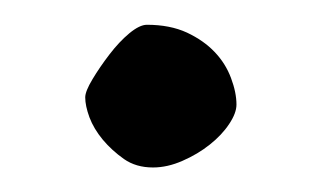

<svg xmlns="http://www.w3.org/2000/svg" viewBox="-20 -311 253 155"><path d="M48.8 -232.4Q48.8 -237.3 54.7 -247.1Q60.5 -256.8 68.4 -267.1Q76.2 -277.3 84.5 -284.2Q92.8 -291 98.6 -291Q117.2 -291 130.9 -284.7Q144.5 -278.3 153.3 -269Q162.1 -259.8 166.5 -248Q170.9 -236.3 170.9 -226.6Q170.9 -219.7 165 -210.9Q159.2 -202.1 149.4 -194.3Q139.6 -186.5 127.4 -181.2Q115.2 -175.8 103.5 -175.8Q89.8 -175.8 80.1 -182.6Q70.3 -189.5 63 -198.2Q55.7 -207 52.2 -216.3Q48.8 -225.6 48.8 -232.4Z"/></svg>

Font: Indie Flower
Style: Regular
Weight: 400
Designer: Kimberly Geswein
Foundry: Kimberly Geswein
Version: Version 1.001 2010